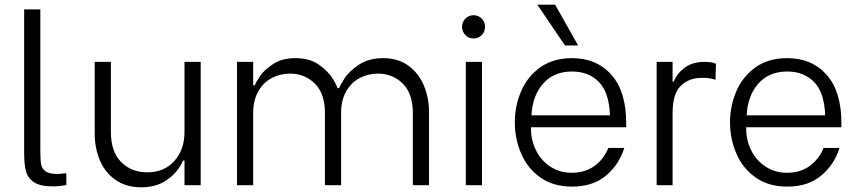

<svg xmlns="http://www.w3.org/2000/svg" viewBox="-20 -790 3664 819"><path d="M83 -138V-750H152V-147Q152 -108 155.5 -89Q159 -70 174.5 -59Q190 -48 224 -48Q234 -48 246 -49.5Q258 -51 263 -51V-1Q233 5 205 5Q151 5 124.5 -13Q98 -31 90.5 -60.5Q83 -90 83 -138Z M836 0H767V-105H761Q740 -57 694.5 -24Q649 9 583 9Q518 9 473 -22.5Q428 -54 406 -106Q384 -158 384 -220V-526H453V-228Q453 -143 496.5 -99Q540 -55 608 -55Q680 -55 723.5 -103Q767 -151 767 -228V-526H836Z M991 -526H1060V-426H1067Q1071 -438 1088.5 -464.5Q1106 -491 1144.5 -516.5Q1183 -542 1240 -542Q1301 -542 1340.5 -514Q1380 -486 1399.5 -454Q1419 -422 1419 -414H1427Q1432 -428 1450.5 -457Q1469 -486 1511 -514Q1553 -542 1615 -542Q1677 -542 1721 -510.5Q1765 -479 1787.5 -426.5Q1810 -374 1810 -312V0H1741V-308Q1741 -391 1698 -433.5Q1655 -476 1592 -476Q1550 -476 1514 -457Q1478 -438 1456.5 -400Q1435 -362 1435 -308V0H1366V-308Q1366 -391 1323 -433.5Q1280 -476 1217 -476Q1175 -476 1139 -457Q1103 -438 1081.5 -400Q1060 -362 1060 -308V0H991Z M1967 -526H2036V0H1967ZM1951 -676Q1951 -696 1965 -710.5Q1979 -725 2000 -725Q2021 -725 2035 -710.5Q2049 -696 2049 -676Q2049 -655 2035 -640.5Q2021 -626 2000 -626Q1979 -626 1965 -640.5Q1951 -655 1951 -676Z M2176 -268Q2176 -338 2203 -401Q2230 -464 2285 -503Q2340 -542 2420 -542Q2525 -542 2588 -471Q2651 -400 2651 -266V-247H2245V-240Q2245 -192 2266.5 -148.5Q2288 -105 2328 -79Q2368 -53 2419 -53Q2475 -53 2515 -81.5Q2555 -110 2575 -159H2643Q2621 -88 2565 -41Q2509 6 2420 6Q2340 6 2285 -33Q2230 -72 2203 -135Q2176 -198 2176 -268ZM2582 -298Q2578 -397 2534 -441Q2490 -485 2420 -485Q2342 -485 2296.5 -433Q2251 -381 2247 -298ZM2272 -770H2348L2446 -596H2390Z M2781 -526H2849V-442H2854Q2868 -477 2901 -501.5Q2934 -526 2983 -526Q3001 -526 3011.5 -524.5Q3022 -523 3034 -518L3032 -450Q3015 -455 3003.5 -456.5Q2992 -458 2975 -458Q2918 -458 2883.5 -423.5Q2849 -389 2849 -309V0H2781Z M3094 -268Q3094 -338 3121 -401Q3148 -464 3203 -503Q3258 -542 3338 -542Q3443 -542 3506 -471Q3569 -400 3569 -266V-247H3163V-240Q3163 -192 3184.5 -148.5Q3206 -105 3246 -79Q3286 -53 3337 -53Q3393 -53 3433 -81.5Q3473 -110 3493 -159H3561Q3539 -88 3483 -41Q3427 6 3338 6Q3258 6 3203 -33Q3148 -72 3121 -135Q3094 -198 3094 -268ZM3500 -298Q3496 -397 3452 -441Q3408 -485 3338 -485Q3260 -485 3214.5 -433Q3169 -381 3165 -298Z"/></svg>

Font: Be Vietnam Light
Style: Regular
Weight: 300
Designer: Gabriel Lam
Foundry: TypeRant
Version: Version 4.000